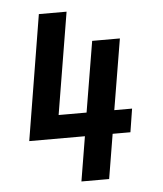

<svg xmlns="http://www.w3.org/2000/svg" viewBox="-53 -781 705 828"><g transform="rotate(-5 300.0 -367.5)"><path d="M266 0 298 -193H57L146 -735H266L193 -294H314L365 -600H485L434 -294H511L495 -193H418L386 0Z"/></g></svg>

Font: Iosevka Custom Oblique
Style: Bold
Weight: 700
Italic angle: -9°
Monospace: yes
Designer: Belleve Invis
Foundry: Belleve Invis
Version: Version 30.1.2; ttfautohint (v1.8.4)